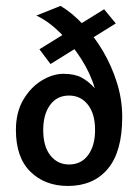

<svg xmlns="http://www.w3.org/2000/svg" viewBox="-20 -613 465 642"><path d="M207 8.8Q130.4 8.8 81.8 -38.8Q33.2 -86.4 33.2 -178.2Q33.2 -237.8 58.1 -279.8Q83 -321.8 119.9 -344Q156.7 -366.2 191.9 -366.2Q229 -366.2 252.4 -353.8Q275.9 -341.3 296.9 -317.9Q282.7 -367.2 251.7 -415.8Q220.7 -464.4 181.4 -503.2Q142.1 -542 101.6 -561L182.6 -593.3Q220.7 -570.3 257.6 -531.5Q294.4 -492.7 324 -442.6Q353.5 -392.6 371.1 -336.2Q388.7 -279.8 388.7 -221.7Q388.7 -106 340.6 -48.6Q292.5 8.8 207 8.8ZM210.9 -63Q251.5 -63 274.7 -94.5Q297.9 -126 297.9 -178.2Q297.9 -232.9 273.7 -263.2Q249.5 -293.5 210.9 -293.5Q170.4 -293.5 147.5 -262Q124.5 -230.5 124.5 -178.2Q124.5 -123.5 148.4 -93.3Q172.4 -63 210.9 -63ZM148.9 -398.9 111.8 -448.2 328.1 -582 367.2 -534.7Z"/></svg>

Font: Harmattan SemiBold
Style: Regular
Weight: 600
Designer: George W. Nuss III and SIL International
Foundry: SIL International
Version: Version 4.000